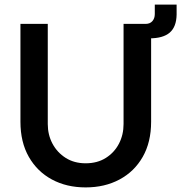

<svg xmlns="http://www.w3.org/2000/svg" viewBox="-20 -804 789 836"><path d="M353 12Q270 12 206 -22.5Q142 -57 105.5 -121Q69 -185 69 -274V-700H188V-264Q188 -217 208.5 -178.5Q229 -140 266 -116.5Q303 -93 353 -93Q404 -93 441 -116.5Q478 -140 498 -178.5Q518 -217 518 -264V-700H638V-274Q638 -185 601.5 -121Q565 -57 500.5 -22.5Q436 12 353 12ZM581 -637V-700H614Q633 -700 643.5 -712Q654 -724 654 -743V-784H749V-740Q748 -687 719 -662Q690 -637 630 -637Z"/></svg>

Font: MuseoModerno Medium
Style: Regular
Weight: 500
Designer: Pablo Cosgaya, Héctor Gatti, Marcela Romero, and the Authors of The MuseoModerno Project.
Foundry: Omnibus-Type Team
Version: Version 1.001